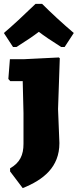

<svg xmlns="http://www.w3.org/2000/svg" viewBox="-45 -772 400 989"><path d="M-2 -365 8 -354H72L76 -190V-31C76 26 58 66 7 95V111L72 197C179 154 261 89 261 -35L254 -210L263 -472L258 -476L77 -467H6ZM22 -530H40C91 -562 129 -588 155 -608C181 -588 219 -562 270 -530H288L335 -602C273 -655 219 -705 172 -752H138C75 -691 21 -641 -25 -602Z"/></svg>

Font: Luna Sans Black
Style: Regular
Weight: 900
Designer: Juan Pablo del Peral
Foundry: Huerta Tipografica
Version: Version 2.001; ttfautohint (v1.5)